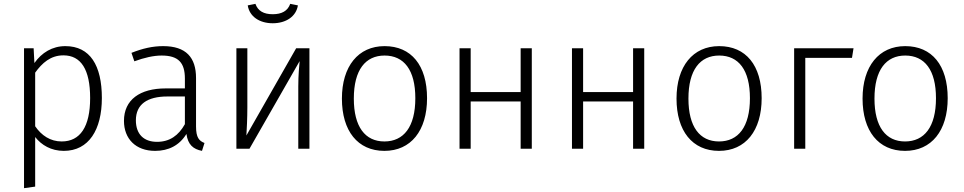

<svg xmlns="http://www.w3.org/2000/svg" viewBox="-20 -774 5015 999"><path d="M320 -534C252 -534 197 -500 159 -446L155 -523H105V205L163 197V-61C196 -19 246 11 312 11C442 11 510 -99 510 -264C510 -433 449 -534 320 -534ZM301 -38C242 -38 196 -69 163 -117V-396C199 -446 243 -486 310 -486C401 -486 449 -413 449 -264C449 -114 397 -38 301 -38Z M1000 -116V-368C1000 -475 948 -534 829 -534C774 -534 722 -522 664 -499L679 -455C731 -474 779 -485 821 -485C908 -485 942 -448 942 -365V-314H842C708 -314 625 -255 625 -145C625 -52 686 11 787 11C857 11 913 -17 950 -77C958 -21 985 2 1031 11L1044 -30C1016 -41 1000 -58 1000 -116ZM797 -36C728 -36 687 -76 687 -148C687 -231 746 -272 851 -272H942V-128C909 -69 863 -36 797 -36Z M1399 -653C1468 -653 1521 -688 1530 -746L1490 -754C1477 -717 1446 -700 1399 -700C1352 -700 1322 -717 1309 -754L1269 -746C1278 -688 1330 -653 1399 -653ZM1590 -523H1521L1262 -69C1264 -101 1267 -159 1267 -216V-523H1210V0H1278L1539 -456C1537 -433 1532 -384 1532 -324V0H1590Z M1981 -534C1844 -534 1759 -429 1759 -261C1759 -93 1841 11 1980 11C2118 11 2202 -94 2202 -263C2202 -434 2120 -534 1981 -534ZM1981 -485C2082 -485 2141 -410 2141 -263C2141 -113 2080 -38 1980 -38C1880 -38 1821 -114 1821 -261C1821 -411 1882 -485 1981 -485Z M2689 0H2747V-523H2689V-295H2429V-523H2371V0H2429V-246H2689Z M3274 0H3332V-523H3274V-295H3014V-523H2956V0H3014V-246H3274Z M3722 -534C3585 -534 3500 -429 3500 -261C3500 -93 3582 11 3721 11C3859 11 3943 -94 3943 -263C3943 -434 3861 -534 3722 -534ZM3722 -485C3823 -485 3882 -410 3882 -263C3882 -113 3821 -38 3721 -38C3621 -38 3562 -114 3562 -261C3562 -411 3623 -485 3722 -485Z M4170 0V-473H4413L4421 -523H4112V0Z M4690 -534C4553 -534 4468 -429 4468 -261C4468 -93 4550 11 4689 11C4827 11 4911 -94 4911 -263C4911 -434 4829 -534 4690 -534ZM4690 -485C4791 -485 4850 -410 4850 -263C4850 -113 4789 -38 4689 -38C4589 -38 4530 -114 4530 -261C4530 -411 4591 -485 4690 -485Z"/></svg>

Font: FiraGO Light
Style: Regular
Weight: 300
Designer: bBox Type
Foundry: bBox Type GmbH
Version: Version 1.001;PS 001.001;hotconv 1.0.88;makeotf.lib2.5.64775